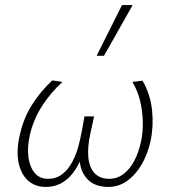

<svg xmlns="http://www.w3.org/2000/svg" viewBox="-20 -731 678 757"><path d="M161 6Q117 6 89 -20.5Q61 -47 52.5 -94Q44 -141 59 -203Q73 -265 106 -317.5Q139 -370 186 -414L226 -408Q179 -365 145.5 -312.5Q112 -260 98 -200Q87 -152 92 -112.5Q97 -73 116.5 -49.5Q136 -26 169 -26Q202 -26 225 -44Q248 -62 263.5 -90Q279 -118 288 -150.5Q297 -183 302 -211L313 -272H351L337 -208Q324 -150 328.5 -109Q333 -68 354 -47Q375 -26 411 -26Q442 -26 467 -45Q492 -64 509.5 -97Q527 -130 536 -173Q544 -211 543 -252Q542 -293 532.5 -333Q523 -373 502 -408L542 -413Q573 -359 579.5 -296.5Q586 -234 574 -177Q563 -125 539 -83.5Q515 -42 481.5 -18Q448 6 407 6Q347 6 317.5 -33Q288 -72 294 -138L311 -135Q287 -64 249.5 -29Q212 6 161 6ZM361 -511 461 -711H503L390 -511Z"/></svg>

Font: Ysabeau Office ExtraLight
Style: Italic
Weight: 250
Italic angle: -12°
Designer: Christian Thalmann (Catharsis Fonts)
Version: Version 2.001;gftools[0.9.30]; featfreeze: tnum,lnum,ss02